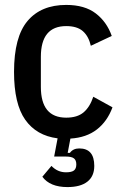

<svg xmlns="http://www.w3.org/2000/svg" viewBox="-20 -552 500 780"><path d="M254 208Q183 208 152 166L189 122Q214 148 248 148Q271 148 280.5 140.5Q290 133 290 116Q290 99 280.5 91.5Q271 84 248 84H200L214 10Q128 -1 82.5 -65.5Q37 -130 37 -260Q37 -402 92 -467Q147 -532 249 -532Q324 -532 369 -497.5Q414 -463 434 -406L349 -366Q340 -405 316.5 -425.5Q293 -446 249 -446Q146 -446 146 -321V-199Q146 -74 249 -74Q294 -74 319.5 -95.5Q345 -117 359 -159L437 -116Q416 -59 373.5 -26Q331 7 266 11L255 69H264Q277 51 302 51Q363 51 363 122Q363 164 335 186Q307 208 254 208Z"/></svg>

Font: IBM Plex Sans Condensed Medium
Style: Regular
Weight: 500
Width: 3
Designer: Mike Abbink, Paul van der Laan, Pieter van Rosmalen
Foundry: Bold Monday
Version: Version 1.3